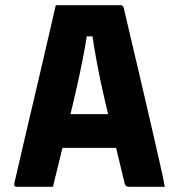

<svg xmlns="http://www.w3.org/2000/svg" viewBox="-20 -720 690 740"><path d="M149 -280H351Q368 -280 384.5 -280Q401 -280 417 -280L454 -289L470 -219L485 -150H158Q155 -150 152.5 -151.5Q150 -153 148.5 -155.5Q147 -158 147 -161ZM184 0Q149 0 113.5 0Q78 0 43 0Q41 0 39 -1Q37 -2 35.5 -5Q34 -8 35 -13Q40 -34 49.5 -75Q59 -116 71.5 -170Q84 -224 98.5 -285.5Q113 -347 127.5 -408.5Q142 -470 155 -527Q168 -584 178.5 -628.5Q189 -673 195 -700Q258 -700 325 -700Q392 -700 445 -700Q449 -700 451 -698.5Q453 -697 454.5 -695Q456 -693 457 -689Q469 -636 483.5 -576Q498 -516 513.5 -448.5Q529 -381 546.5 -307Q564 -233 582 -153Q590 -116 599 -78Q608 -40 615 0Q584 0 547 0Q510 0 478 0Q472 0 468.5 -1.5Q465 -3 463 -7Q461 -11 459 -19Q435 -117 416.5 -195.5Q398 -274 383.5 -336Q369 -398 359.5 -447Q350 -496 343.5 -535Q337 -574 333 -606L377 -580H275L318 -606Q314 -574 307 -535Q300 -496 289.5 -446Q279 -396 264 -332Q249 -268 229.5 -186Q210 -104 184 0Z"/></svg>

Font: Recursive ExtraBold
Style: Regular
Weight: 800
Version: Version 1.085